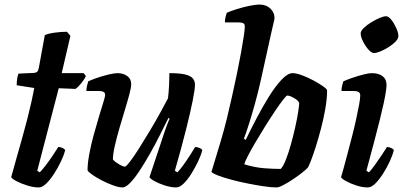

<svg xmlns="http://www.w3.org/2000/svg" viewBox="-20 -820 1770 840"><path d="M149 0Q126 0 99 -8.5Q72 -17 52 -27.5Q32 -38 29 -45Q41 -89 53.5 -133Q66 -177 78 -219.5Q90 -262 100 -301.5Q110 -341 117.5 -374.5Q125 -408 130 -435L53 -447Q53 -464 55.5 -478Q58 -492 61 -498L128 -501Q139 -502 143.5 -507Q148 -512 150 -524L176 -666Q190 -673 218 -677Q246 -681 273 -681L288 -663L250 -500H346L356 -487Q348 -471 334.5 -454.5Q321 -438 310 -431L237 -434L143 -73L154 -66Q164 -76 179.5 -96Q195 -116 210 -138.5Q225 -161 235 -177Q245 -177 254 -172.5Q263 -168 265 -163Q260 -142 247 -114.5Q234 -87 217 -60.5Q200 -34 182.5 -17Q165 0 149 0Z M516 0Q500 0 475 -9Q450 -18 425 -31Q400 -44 382.5 -56.5Q365 -69 363 -75Q363 -105 370.5 -145.5Q378 -186 389.5 -228Q401 -270 412.5 -308Q424 -346 432 -372Q440 -398 440 -404Q440 -415 432 -418.5Q424 -422 411 -422H358Q358 -434 361 -446Q364 -458 366 -464Q380 -471 405 -479.5Q430 -488 455 -494Q480 -500 494 -500Q519 -500 536.5 -487.5Q554 -475 554 -452Q554 -438 546 -407.5Q538 -377 526 -338Q514 -299 502 -257.5Q490 -216 482 -180.5Q474 -145 474 -122Q484 -111 501 -101Q518 -91 527 -91Q532 -91 549.5 -114Q567 -137 590 -173.5Q613 -210 637.5 -251Q662 -292 682.5 -329.5Q703 -367 715 -390Q718 -414 719.5 -445Q721 -476 721 -500Q764 -500 788.5 -494.5Q813 -489 823 -477.5Q833 -466 833 -449Q833 -430 823 -379.5Q813 -329 793.5 -251.5Q774 -174 745 -73L756 -66Q767 -77 781.5 -97Q796 -117 810.5 -139.5Q825 -162 834 -177Q843 -177 853 -172.5Q863 -168 865 -163Q860 -142 847 -114.5Q834 -87 817.5 -60.5Q801 -34 783.5 -17Q766 0 751 0Q728 0 701.5 -8.5Q675 -17 656 -27.5Q637 -38 634 -45L686 -201Q696 -233 706 -260.5Q716 -288 722 -301L717 -304Q700 -270 679.5 -229Q659 -188 636 -147.5Q613 -107 591 -73.5Q569 -40 549.5 -20Q530 0 516 0Z M1190 0Q1167 0 1133.5 -5Q1100 -10 1062.5 -17.5Q1025 -25 991.5 -34Q958 -43 934.5 -52Q911 -61 905 -68Q909 -82 920.5 -119Q932 -156 946.5 -205Q961 -254 973 -303Q984 -349 995.5 -400Q1007 -451 1017 -499.5Q1027 -548 1034.5 -589.5Q1042 -631 1046.5 -661Q1051 -691 1051 -704Q1051 -715 1044 -718.5Q1037 -722 1024 -722H964Q964 -735 967 -746.5Q970 -758 972 -764Q987 -771 1014 -779.5Q1041 -788 1069 -794Q1097 -800 1116 -800Q1145 -800 1163 -782.5Q1181 -765 1181 -741Q1181 -737 1177 -720.5Q1173 -704 1167 -677L1119 -460Q1108 -412 1095 -365Q1082 -318 1069.5 -278.5Q1057 -239 1047 -213L1055 -208Q1076 -252 1102.5 -302.5Q1129 -353 1157 -398Q1185 -443 1212 -471.5Q1239 -500 1260 -500Q1276 -500 1300.5 -491Q1325 -482 1349.5 -469Q1374 -456 1392 -443.5Q1410 -431 1411 -425Q1411 -389 1403.5 -345.5Q1396 -302 1384.5 -258Q1373 -214 1361 -176.5Q1349 -139 1339.5 -115Q1330 -91 1327 -87Q1321 -80 1303 -65.5Q1285 -51 1262.5 -36Q1240 -21 1220 -10.5Q1200 0 1190 0ZM1208 -81Q1219 -92 1230.5 -121Q1242 -150 1252.5 -187.5Q1263 -225 1271.5 -263Q1280 -301 1284.5 -330Q1289 -359 1289 -370Q1285 -379 1274.5 -386Q1264 -393 1254 -397.5Q1244 -402 1237 -402Q1233 -402 1218.5 -383.5Q1204 -365 1183.5 -334.5Q1163 -304 1140.5 -268Q1118 -232 1098 -198Q1078 -164 1064.5 -138Q1051 -112 1049 -101Q1096 -87 1135.5 -84Q1175 -81 1208 -81Z M1589 0Q1565 0 1539 -8.5Q1513 -17 1494 -27.5Q1475 -38 1472 -45Q1476 -57 1483.5 -84.5Q1491 -112 1500.5 -148Q1510 -184 1520 -222.5Q1530 -261 1538 -297.5Q1546 -334 1551 -361.5Q1556 -389 1556 -402Q1556 -414 1548 -418Q1540 -422 1526 -422H1474Q1474 -434 1477 -446Q1480 -458 1482 -464Q1497 -471 1521.5 -479.5Q1546 -488 1570 -494Q1594 -500 1606 -500Q1636 -500 1653.5 -487Q1671 -474 1671 -449Q1671 -438 1668 -418Q1665 -398 1658.5 -367.5Q1652 -337 1641.5 -295Q1631 -253 1616.5 -198Q1602 -143 1583 -73L1594 -66Q1604 -76 1618.5 -96Q1633 -116 1648 -138.5Q1663 -161 1673 -177Q1682 -177 1691.5 -172.5Q1701 -168 1703 -163Q1698 -142 1685.5 -114.5Q1673 -87 1656 -60.5Q1639 -34 1622 -17Q1605 0 1589 0ZM1616 -588Q1605 -588 1591.5 -603.5Q1578 -619 1568 -639Q1558 -659 1558 -674Q1558 -684 1571 -697Q1584 -710 1603.5 -722Q1623 -734 1641 -741.5Q1659 -749 1669 -749Q1680 -749 1692.5 -733Q1705 -717 1714 -696.5Q1723 -676 1723 -662Q1723 -651 1710.5 -638Q1698 -625 1679.5 -613.5Q1661 -602 1644 -595Q1627 -588 1616 -588Z"/></svg>

Font: Texturina Medium 12pt
Style: Bold Italic
Weight: 700
Italic angle: -11°
Version: Version 1.002